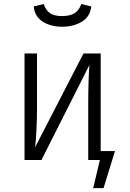

<svg xmlns="http://www.w3.org/2000/svg" viewBox="-20 -809 655 971"><path d="M150.3 -776.4 201 -788.7Q212.8 -754.9 234.6 -741.3Q256.4 -727.7 293.8 -727.7Q332.3 -727.7 355.9 -741.5Q379.5 -755.4 391.3 -788.7L441.5 -776.4Q435.9 -724.6 393.8 -699.2Q351.8 -673.8 293.8 -673.8Q237.4 -673.8 196.7 -699.2Q155.9 -724.6 150.3 -776.4ZM489.2 -45.1H561.5L503.6 142.6H451.3L485.1 0H426.2V-276.4Q426.2 -342.1 427.9 -397.2Q429.7 -452.3 432.3 -480.5L189.7 0H104.1V-538.5H167.2V-263.6Q167.2 -204.6 164.1 -146.7Q161 -88.7 157.4 -64.1L402.1 -538.5H489.2Z"/></svg>

Font: Fira Code Fixed Light
Style: Regular
Weight: 300
Monospace: yes
Designer: Carrois Corporate, Edenspiekermann AG, Nikita Prokopov
Foundry: Carrois Corporate, Edenspiekermann AG, Nikita Prokopov
Version: Version 5.002